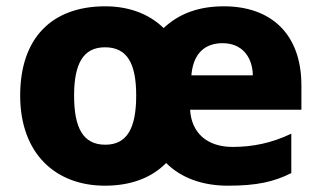

<svg xmlns="http://www.w3.org/2000/svg" viewBox="-20 -579 1019 609"><path d="M690 -559C609 -559 547 -535 499 -490C452 -536 387 -559 314 -559C144 -559 44 -458 44 -276C44 -92 156 10 313 10C393 10 460 -14 507 -62C556 -13 625 10 703 10C794 10 848 -2 904 -30V-155C841 -125 781 -113 718 -113C634 -113 587 -160 583 -231H936V-308C936 -473 838 -559 690 -559ZM686 -442C749 -442 781 -397 782 -340H587C593 -412 632 -442 686 -442ZM313 -429C384 -429 412 -377 412 -276C412 -174 384 -120 314 -120C243 -120 215 -174 215 -276C215 -377 244 -429 313 -429Z"/></svg>

Font: Noto Sans Arabic UI XBd
Style: Regular
Weight: 800
Designer: Monotype Design Team, Nadine Chahine and Nizar Qandah
Foundry: Monotype Imaging Inc.
Version: Version 2.010